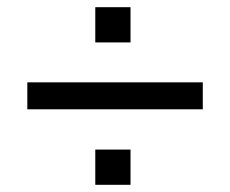

<svg xmlns="http://www.w3.org/2000/svg" viewBox="-20 -553 640 534"><path d="M56 -249V-324H544V-249ZM245 -39V-137H343V-39ZM245 -435V-533H343V-435Z"/></svg>

Font: NunitoSans_10ptSemiBold
Style: Regular
Weight: 600
Designer: Vernon Adams
Foundry: Vernon Adams
Version: Version 3.101;gftools[0.9.27]